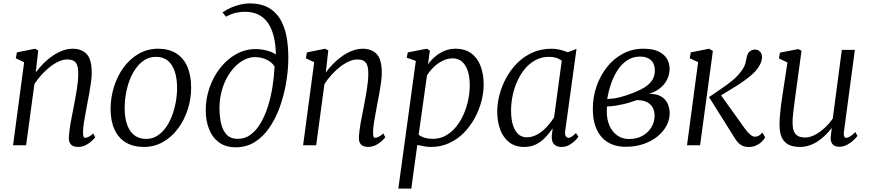

<svg xmlns="http://www.w3.org/2000/svg" viewBox="-20 -851 5095 1125"><path d="M189.5 -426.5Q210 -454.5 235.2 -479.8Q260.5 -505 288.8 -524.2Q317 -543.5 346.8 -554.5Q376.5 -565.5 406.5 -565.5Q458 -565.5 487.8 -534.2Q517.5 -503 517.5 -423.5Q517.5 -400 513.2 -369Q509 -338 503.2 -305.8Q497.5 -273.5 492 -246Q487.5 -220.5 481.8 -190.5Q476 -160.5 471.5 -131Q467 -101.5 466.5 -77.5Q466 -61 468.8 -52.2Q471.5 -43.5 478 -43.5Q488 -43.5 499.8 -49.5Q511.5 -55.5 526 -69L538 -47Q534.5 -41 520 -27Q505.5 -13 484 -1.5Q462.5 10 436 10Q419.5 10 407.2 4Q395 -2 388.8 -14.8Q382.5 -27.5 383.5 -48.5Q384.5 -65 387 -86.5Q389.5 -108 393.8 -131.5Q398 -155 402.8 -178.5Q407.5 -202 411.5 -223Q415.5 -245 420.2 -269.5Q425 -294 429 -319.8Q433 -345.5 435.8 -370.5Q438.5 -395.5 438.5 -417.5Q438.5 -450.5 432 -468.8Q425.5 -487 411.2 -494.8Q397 -502.5 372.5 -502.5Q350.5 -502.5 324.8 -491Q299 -479.5 273 -459.2Q247 -439 223.2 -412.8Q199.5 -386.5 181.5 -358L133 0H56.5L121.5 -486.5L72.5 -509.5L79 -544L185 -565.5L204 -555.5Z M906.5 -565.5Q969 -565.5 1012.2 -538.5Q1055.5 -511.5 1077.8 -460.2Q1100 -409 1100 -336.5Q1100 -271.5 1080 -209.5Q1060 -147.5 1023.2 -98Q986.5 -48.5 935.5 -19.2Q884.5 10 823 10Q761 10 717.2 -16.2Q673.5 -42.5 650.8 -92.5Q628 -142.5 628 -213Q628 -279.5 647.8 -342.5Q667.5 -405.5 704.2 -455.8Q741 -506 792.5 -535.8Q844 -565.5 906.5 -565.5ZM893.5 -518Q857 -518 827.8 -499.8Q798.5 -481.5 776.5 -451Q754.5 -420.5 739.8 -381.8Q725 -343 717.8 -301Q710.5 -259 710.5 -219Q710.5 -160.5 725 -120Q739.5 -79.5 767.8 -58.2Q796 -37 837 -37Q872.5 -37 901.2 -55.2Q930 -73.5 951.8 -104Q973.5 -134.5 988 -173Q1002.5 -211.5 1010 -253.2Q1017.5 -295 1017.5 -334.5Q1017.5 -392 1003.8 -432.8Q990 -473.5 963 -495.8Q936 -518 893.5 -518Z M1361 12Q1302.5 12 1263.5 -16.5Q1224.5 -45 1205 -94.2Q1185.5 -143.5 1185.5 -205Q1185.5 -274 1208 -338.2Q1230.5 -402.5 1270.8 -453.5Q1311 -504.5 1364.2 -534Q1417.5 -563.5 1478 -563.5Q1511 -563.5 1544.8 -554.5Q1578.5 -545.5 1596.5 -531Q1595.5 -591.5 1583.8 -638.2Q1572 -685 1549.5 -717.2Q1527 -749.5 1493.2 -765.8Q1459.5 -782 1414 -782Q1390.5 -782 1362.5 -776Q1334.5 -770 1304 -753L1284 -778.5Q1309 -796 1337 -807.8Q1365 -819.5 1391.8 -825.2Q1418.5 -831 1441 -831Q1515 -831 1561 -801.2Q1607 -771.5 1631.2 -721.5Q1655.5 -671.5 1663.2 -610.5Q1671 -549.5 1669 -486.5Q1667 -424 1654.5 -355.2Q1642 -286.5 1618.5 -221.5Q1595 -156.5 1558.8 -103.5Q1522.5 -50.5 1473.5 -19.2Q1424.5 12 1361 12ZM1374 -37.5Q1415.5 -37.5 1448.5 -62Q1481.5 -86.5 1506.5 -128.5Q1531.5 -170.5 1549 -225Q1566.5 -279.5 1576.2 -340Q1586 -400.5 1589 -461Q1576.5 -481 1557 -493.2Q1537.5 -505.5 1515.8 -511Q1494 -516.5 1475.5 -516.5Q1442.5 -516.5 1411.8 -501Q1381 -485.5 1354.5 -457.8Q1328 -430 1308 -392.5Q1288 -355 1277 -310Q1266 -265 1266 -216.5Q1266 -172.5 1274.5 -131.5Q1283 -90.5 1306.2 -64Q1329.5 -37.5 1374 -37.5Z M1889 -426.5Q1909.5 -454.5 1934.8 -479.8Q1960 -505 1988.2 -524.2Q2016.5 -543.5 2046.2 -554.5Q2076 -565.5 2106 -565.5Q2157.5 -565.5 2187.2 -534.2Q2217 -503 2217 -423.5Q2217 -400 2212.8 -369Q2208.5 -338 2202.8 -305.8Q2197 -273.5 2191.5 -246Q2187 -220.5 2181.2 -190.5Q2175.5 -160.5 2171 -131Q2166.5 -101.5 2166 -77.5Q2165.5 -61 2168.2 -52.2Q2171 -43.5 2177.5 -43.5Q2187.5 -43.5 2199.2 -49.5Q2211 -55.5 2225.5 -69L2237.5 -47Q2234 -41 2219.5 -27Q2205 -13 2183.5 -1.5Q2162 10 2135.5 10Q2119 10 2106.8 4Q2094.5 -2 2088.2 -14.8Q2082 -27.5 2083 -48.5Q2084 -65 2086.5 -86.5Q2089 -108 2093.2 -131.5Q2097.5 -155 2102.2 -178.5Q2107 -202 2111 -223Q2115 -245 2119.8 -269.5Q2124.5 -294 2128.5 -319.8Q2132.5 -345.5 2135.2 -370.5Q2138 -395.5 2138 -417.5Q2138 -450.5 2131.5 -468.8Q2125 -487 2110.8 -494.8Q2096.5 -502.5 2072 -502.5Q2050 -502.5 2024.2 -491Q1998.5 -479.5 1972.5 -459.2Q1946.5 -439 1922.8 -412.8Q1899 -386.5 1881 -358L1832.5 0H1756L1821 -486.5L1772 -509.5L1778.5 -544L1884.5 -565.5L1903.5 -555.5Z M2314 254 2416.5 -494 2363 -513 2369.5 -544 2480 -565.5 2498.5 -555.5 2488 -474Q2504 -497 2528 -518Q2552 -539 2582.5 -552.2Q2613 -565.5 2648 -565.5Q2704.5 -565.5 2741.2 -538.5Q2778 -511.5 2796 -464Q2814 -416.5 2814 -355Q2814 -308.5 2800.8 -257.8Q2787.5 -207 2761.8 -159.5Q2736 -112 2698.5 -73.5Q2661 -35 2612 -12.5Q2563 10 2504 10Q2485.5 10 2464.8 6.2Q2444 2.5 2425 -1.5L2390 254ZM2433 -61.5Q2449.5 -49 2470.8 -43.2Q2492 -37.5 2515.5 -37.5Q2558.5 -37.5 2593 -57.2Q2627.5 -77 2653.8 -109.8Q2680 -142.5 2697.5 -183.2Q2715 -224 2723.8 -267.5Q2732.5 -311 2732.5 -351Q2732.5 -402.5 2720.2 -437.5Q2708 -472.5 2686 -490.8Q2664 -509 2633.5 -509Q2600.5 -509 2570.8 -493.5Q2541 -478 2518.2 -455Q2495.5 -432 2482 -410Z M3292 -85.5Q3288.5 -61 3295.8 -52.2Q3303 -43.5 3311 -43.5Q3321 -43.5 3331 -50.8Q3341 -58 3355 -71.5L3369 -50Q3365.5 -43.5 3352 -29.2Q3338.5 -15 3317.2 -2.5Q3296 10 3270 10Q3243 10 3227 -5.2Q3211 -20.5 3213 -56.5L3218.5 -98.5Q3200 -72.5 3177 -47.5Q3154 -22.5 3123.2 -6.2Q3092.5 10 3051.5 10Q2999 10 2964 -17Q2929 -44 2911.2 -91Q2893.5 -138 2893.5 -198.5Q2893.5 -245 2906.8 -295.8Q2920 -346.5 2946 -394.5Q2972 -442.5 3010.5 -481.2Q3049 -520 3099.8 -542.8Q3150.5 -565.5 3213 -565.5Q3234 -565.5 3259.8 -559.8Q3285.5 -554 3306.5 -545L3358 -564.5ZM3271.5 -495Q3256.5 -507 3237.8 -512.5Q3219 -518 3197.5 -518Q3154.5 -518 3119.5 -499.8Q3084.5 -481.5 3057.5 -449.8Q3030.5 -418 3012 -377.5Q2993.5 -337 2984 -292.2Q2974.5 -247.5 2974.5 -203.5Q2974.5 -151.5 2986 -116.5Q2997.5 -81.5 3018 -64Q3038.5 -46.5 3065 -46.5Q3093.5 -46.5 3118 -58Q3142.5 -69.5 3162.8 -87.2Q3183 -105 3199 -125Q3215 -145 3226.5 -163Z M3646.5 9Q3601 9 3565.5 -5.2Q3530 -19.5 3505 -47.8Q3480 -76 3466.8 -117.2Q3453.5 -158.5 3453.5 -212.5Q3453.5 -282.5 3475.5 -345.8Q3497.5 -409 3537.2 -458.8Q3577 -508.5 3631 -537Q3685 -565.5 3749.5 -565.5Q3806 -565.5 3839.8 -548.8Q3873.5 -532 3888.5 -505.5Q3903.5 -479 3903.5 -448.5Q3903.5 -415.5 3889.2 -386Q3875 -356.5 3847.8 -334.5Q3820.5 -312.5 3781.5 -301Q3828 -302 3854.5 -285.5Q3881 -269 3892.5 -242.5Q3904 -216 3904 -187Q3904 -150.5 3885.8 -115.5Q3867.5 -80.5 3833.2 -52.2Q3799 -24 3751.5 -7.5Q3704 9 3646.5 9ZM3665.5 -36.5Q3711 -36.5 3744.5 -55.2Q3778 -74 3796.8 -105.2Q3815.5 -136.5 3815.5 -173.5Q3815.5 -199.5 3804.8 -220Q3794 -240.5 3771 -252.5Q3748 -264.5 3711.5 -264.5Q3704 -262.5 3691.8 -258Q3679.5 -253.5 3664 -248.8Q3648.5 -244 3632 -240.5Q3613 -236.5 3588.8 -232.2Q3564.5 -228 3536.5 -227Q3536 -219 3535.8 -211.2Q3535.5 -203.5 3535.5 -196Q3535.5 -151 3551.2 -114.8Q3567 -78.5 3596.5 -57.5Q3626 -36.5 3665.5 -36.5ZM3538 -270.5Q3559 -272 3576.5 -274.2Q3594 -276.5 3611.8 -281Q3629.5 -285.5 3650.5 -292.5Q3697.5 -308 3735.2 -326.8Q3773 -345.5 3795 -372.2Q3817 -399 3817 -438Q3817 -477.5 3794.2 -498.5Q3771.5 -519.5 3731 -519.5Q3687 -519.5 3653.5 -496.8Q3620 -474 3596.8 -437Q3573.5 -400 3559 -356.2Q3544.5 -312.5 3538 -270.5Z M4005.5 0 4070.5 -487 4021.5 -509.5 4027.5 -544 4134.5 -565.5 4157 -552 4082 0ZM4365.5 10.5Q4349 10.5 4334.2 4.8Q4319.5 -1 4307 -13.2Q4294.5 -25.5 4283.5 -44.5L4134.5 -282Q4171 -308 4205.8 -331Q4240.5 -354 4271.2 -379.2Q4302 -404.5 4325.5 -437Q4341 -458 4346.8 -478Q4352.5 -498 4354.5 -513.5Q4357.5 -529.5 4364.5 -540Q4371.5 -550.5 4382 -555.5Q4392.5 -560.5 4404.5 -560.5Q4421.5 -560.5 4432.8 -549Q4444 -537.5 4445 -519Q4445.5 -505 4440.2 -489Q4435 -473 4423 -455.5Q4404.5 -428.5 4372.5 -402.5Q4340.5 -376.5 4305 -353.8Q4269.5 -331 4239 -313Q4208.5 -295 4193 -284L4191.5 -311L4346 -95.5Q4360.5 -75.5 4375.5 -62.8Q4390.5 -50 4403 -50Q4413 -50 4422.8 -54.2Q4432.5 -58.5 4447.5 -74L4463.5 -46Q4456 -32.5 4442.2 -19.5Q4428.5 -6.5 4409 2Q4389.5 10.5 4365.5 10.5Z M4666 10Q4630 10 4603.5 -2Q4577 -14 4562.2 -42.5Q4547.5 -71 4547.5 -121Q4547.5 -138.5 4548.8 -159.5Q4550 -180.5 4552.8 -204Q4555.5 -227.5 4558.5 -251Q4561.5 -274.5 4565 -295L4594 -485L4544 -508.5L4550 -542.5L4657.5 -563.5L4676.5 -553.5L4640.5 -291Q4638 -270 4635.2 -249.8Q4632.5 -229.5 4630 -210Q4627.5 -190.5 4625.8 -171.5Q4624 -152.5 4624 -134Q4624 -98 4633.2 -78.8Q4642.5 -59.5 4659 -52.5Q4675.5 -45.5 4698 -45.5Q4726.5 -45.5 4756.8 -61.8Q4787 -78 4814 -103.5Q4841 -129 4859.5 -156.5L4912.5 -559H4989L4925 -79.5Q4922.5 -61 4926.5 -52.2Q4930.5 -43.5 4938 -43.5Q4948 -43.5 4961 -51.5Q4974 -59.5 4992 -77L5004 -54.5Q4999.5 -48 4984.2 -32.5Q4969 -17 4946 -4Q4923 9 4895.5 9Q4868.5 9 4856 -9Q4843.5 -27 4848.5 -56.5Q4848.5 -58 4849 -62.8Q4849.5 -67.5 4850.5 -74Q4851.5 -80.5 4852 -87Q4852.5 -93.5 4853.5 -99L4852.5 -100Q4836.5 -79.5 4816.8 -59.8Q4797 -40 4773.5 -24.2Q4750 -8.5 4723 0.8Q4696 10 4666 10Z"/></svg>

Font: Merriweather 24pt Light
Style: Italic
Weight: 300
Italic angle: -7.8°
Version: Version 2.101